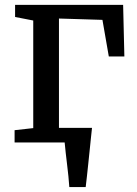

<svg xmlns="http://www.w3.org/2000/svg" viewBox="-20 -575 555 775"><path d="M259.8 180Q258.6 159.8 256.1 136.2Q253.6 112.6 250.7 88.4Q247.8 64.1 245.2 41.4Q242.6 18.7 241 0L210.1 -59H351.4Q349.3 -39 346.7 -14.9Q344.2 9.2 341.6 35.1Q339.1 61 336.2 86.8Q333.4 112.6 330.9 136.5Q328.3 160.4 325.9 180ZM40.9 -555.3H477L482 -347.1H419.2L393.5 -494.8L218 -500.2V-57.9L334.9 -49.5V0H38.9V-49.5L114.2 -57.9V-492.2L40.9 -506.5Z"/></svg>

Font: Merriweather 7pt Light
Style: Regular
Weight: 300
Designer: Eben Sorkin
Foundry: Eben Sorkin
Version: Version 2.200;gftools[0.9.31]